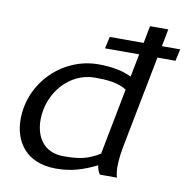

<svg xmlns="http://www.w3.org/2000/svg" viewBox="-75 -716 784 797"><g transform="rotate(10 317.0 -318.0)"><path d="M32 -169C32 -76 86 7 211 7C276 7 323 -8 383 -37C384 -24 388 -11 396 0H468C464 -12 462 -29 462 -46C462 -78 468 -115 473 -140L547 -520H623L634 -570H557L571 -643H494L480 -570H337L326 -520H470L451 -423C410 -443 362 -450 311 -450C161 -450 32 -325 32 -169ZM114 -181C114 -295 199 -393 306 -393C354 -393 404 -390 440 -366L386 -87C335 -54 292 -49 234 -49C146 -49 114 -115 114 -181Z"/></g></svg>

Font: KpSans
Style: Italic
Weight: 400
Italic angle: -11°
Version: Version 0.66